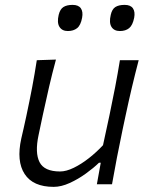

<svg xmlns="http://www.w3.org/2000/svg" viewBox="-20 -736 597 767"><path d="M194.5 10.5Q112 10.5 78.5 -40.8Q45 -92 65 -182.5Q69.5 -203 74.5 -223.8Q79.5 -244.5 85 -271.5Q98.5 -335 108.5 -387.5Q118.5 -440 127 -495.5L203.5 -498Q188.5 -442.5 176.2 -389.5Q164 -336.5 151 -276.5L134 -196Q119 -125.5 138 -88.2Q157 -51 220 -51Q244.5 -51 274.8 -65.8Q305 -80.5 335.5 -104.5Q366 -128.5 391.5 -156L417.5 -276.5Q430 -336 440 -388Q450 -440 459 -495.5H534Q519.5 -440 507 -387.2Q494.5 -334.5 481 -271L470 -219.5Q457 -158 447.2 -106.8Q437.5 -55.5 427.5 0H367L382.5 -86H375.5Q354 -65 323.2 -42.8Q292.5 -20.5 258.5 -5Q224.5 10.5 194.5 10.5ZM459 -612Q435.5 -612 425.2 -628.8Q415 -645.5 422.5 -677Q427.5 -699.5 441 -708Q454.5 -716.5 478 -716.5Q501.5 -716.5 511 -702.8Q520.5 -689 516 -665Q510 -635 495.8 -623.5Q481.5 -612 459 -612ZM251 -612Q228 -612 217.5 -628.8Q207 -645.5 214.5 -677Q220 -699.5 233.5 -708Q247 -716.5 270 -716.5Q293.5 -716.5 303 -702.8Q312.5 -689 308 -665Q302.5 -635 288 -623.5Q273.5 -612 251 -612Z"/></svg>

Font: Commissioner Flair Light
Style: Italic
Weight: 300
Italic angle: -12°
Designer: Kostas Bartsokas
Foundry: Kostas Bartsokas
Version: Version 1.000; ttfautohint (v1.8.3)